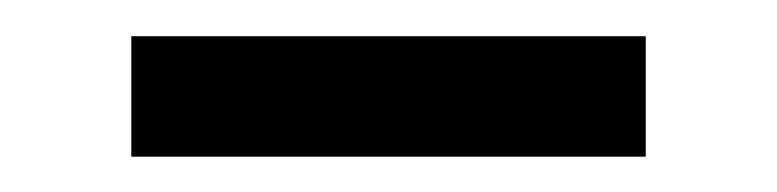

<svg xmlns="http://www.w3.org/2000/svg" viewBox="-20 -660 429 106"><path d="M336.5 -573.5H52.5V-640H336.5Z"/></svg>

Font: Anek Kannada Medium Medium
Style: Regular
Weight: 500
Version: Version 1.003